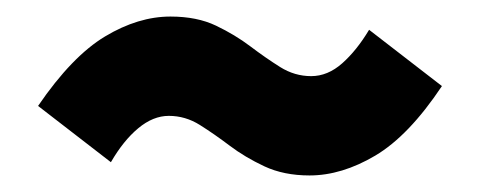

<svg xmlns="http://www.w3.org/2000/svg" viewBox="-20 -446 580 232"><path d="M354 -234Q323 -234 299.5 -245Q276 -256 257.5 -270Q239 -284 221.5 -295Q204 -306 184 -306Q165 -306 147 -291Q129 -276 114 -250L26 -318Q67 -378 107 -402Q147 -426 186 -426Q218 -426 241 -415Q264 -404 282.5 -390Q301 -376 318.5 -365Q336 -354 356 -354Q376 -354 393.5 -369.5Q411 -385 426 -410L514 -342Q474 -282 433.5 -258Q393 -234 354 -234Z"/></svg>

Font: Source Sans 3 ExtraLight Black
Style: Regular
Weight: 900
Version: Version 3.052;hotconv 1.1.0;makeotfexe 2.6.0